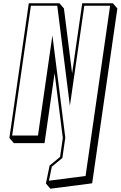

<svg xmlns="http://www.w3.org/2000/svg" viewBox="-20 -845 739 1176"><path d="M421.7 -395.8 371.6 -793.2 344.4 -825H156.4L37.5 0L64.7 31.8H252.7L314.6 -397.4L364.7 0L348 116L283.8 169L261.2 279L288.4 310.8L544.5 277.8L579.9 31.8L698.8 -793.2L671.6 -825H483.6ZM300.3 -510.8 299.3 -512 300.1 -512ZM301 -628.2 212.6 -15H54.6L169.2 -810H330.7L408.1 -196.9L496.4 -810H654.4L504.1 232.8L279.8 261.8L297.4 175.9L362 122.5L380 -2Z"/></svg>

Font: Blink
Style: 3DObl
Weight: 400
Designer: Mew Too
Foundry: Cannot Into Space Fonts
Version: Version 001.000